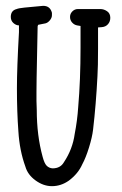

<svg xmlns="http://www.w3.org/2000/svg" viewBox="-20 -645 418 658"><path d="M45 -535V-558Q35 -558 26 -566Q17 -574 17 -587Q17 -609 37 -614Q44 -617 64 -619L128 -625Q152 -625 158 -601V-593Q158 -584 151 -575.5Q144 -567 136 -565L111 -560Q110 -559 110 -558Q109 -556 109 -555Q108 -504 107 -455Q106 -406 105.5 -379Q105 -352 105 -330V-299Q105 -294 105.5 -283.5Q106 -273 106 -268Q106 -181 126 -108Q132 -85 140 -77Q148 -69 160 -68Q187 -68 199 -89Q229 -134 236 -186Q245 -232 248 -278Q256 -370 256 -482V-556L244 -558Q234 -560 227 -568Q220 -576 220 -587Q220 -598 228 -606Q236 -614 247 -614H324Q336 -614 347 -606.5Q358 -599 358 -584Q358 -571 350 -562Q342 -553 329 -552L316 -551V-478Q316 -415 314 -384Q309 -286 299 -201Q296 -175 285 -139.5Q274 -104 262 -82Q248 -50 216 -26Q189 -7 158 -7Q129 -7 102 -26.5Q75 -46 67 -74Q47 -129 43 -195Q38 -262 38 -343Q38 -411 45 -535Z"/></svg>

Font: Because We Build
Style: Regular
Weight: 400
Designer: Liz Wetzel, Aaron Williamson, Russ McMullin
Foundry: Red Hat
Version: Version 1.000